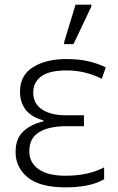

<svg xmlns="http://www.w3.org/2000/svg" viewBox="-20 -796 506 826"><path d="M262 10Q151 10 99 -33Q47 -76 47 -142Q47 -199 79.5 -230Q112 -261 167 -274V-278Q115 -292 90.5 -324Q66 -356 66 -401Q66 -472 122 -507Q178 -542 266 -542Q322 -542 364 -531.5Q406 -521 435 -506L418 -457Q387 -473 348.5 -483Q310 -493 267 -493Q192 -493 157.5 -467.5Q123 -442 123 -398Q123 -350 161 -325Q199 -300 264 -300H341V-253H264Q191 -253 148.5 -227.5Q106 -202 106 -145Q106 -97 145.5 -68.5Q185 -40 262 -40Q360 -40 428 -76V-25Q398 -7 355.5 1.5Q313 10 262 10ZM256 -606V-615L305 -776H373V-768L296 -606Z"/></svg>

Font: RS Noto Sans Light
Style: Regular
Weight: 300
Designer: Monotype Design Team
Foundry: Monotype Imaging Inc.
Version: Version 3.10